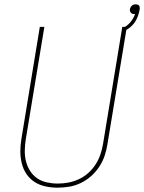

<svg xmlns="http://www.w3.org/2000/svg" viewBox="-20 -859 666 887"><path d="M246 8Q217 8 189.5 2Q162 -4 139.5 -18.5Q117 -33 102 -55.5Q87 -78 80.5 -105Q74 -132 74 -160.5Q74 -189 79 -218L164 -735H185L99 -215Q95 -189 94.5 -163.5Q94 -138 100 -114Q106 -90 119 -69.5Q132 -49 151.5 -35.5Q171 -22 196 -16.5Q221 -11 247 -11Q271 -11 295.5 -15.5Q320 -20 344 -31Q368 -42 388 -60Q408 -78 422 -100Q436 -122 444 -146Q452 -170 456 -194L545 -735H566L476 -191Q472 -165 463 -138.5Q454 -112 438 -88Q422 -64 400.5 -45Q379 -26 353 -13.5Q327 -1 299.5 3.5Q272 8 246 8ZM554 -716 547 -730Q567 -738 582 -756Q597 -774 604 -794H599Q590 -794 584.5 -800.5Q579 -807 580 -816Q581 -821 583.5 -825.5Q586 -830 589.5 -833Q593 -836 597.5 -837.5Q602 -839 607 -839Q611 -839 616 -837.5Q621 -836 623 -832.5Q625 -829 625.5 -824Q626 -819 625 -814Q622 -799 617 -784.5Q612 -770 603 -756.5Q594 -743 581 -732.5Q568 -722 554 -716Z"/></svg>

Font: Iosevka Aile Thin Oblique
Style: Regular
Weight: 100
Italic angle: -9°
Designer: Belleve Invis
Foundry: Belleve Invis
Version: Version 31.1.0; ttfautohint (v1.8.4)